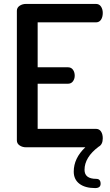

<svg xmlns="http://www.w3.org/2000/svg" viewBox="-20 -751 563 979"><path d="M172 -637V-408H326Q343 -408 352 -395.5Q361 -383 361 -365Q361 -349 352 -336.5Q343 -324 326 -324H172V-94H469Q486 -94 495 -80.5Q504 -67 504 -46Q504 -14 483 -3Q411 51 411 115Q411 161 471 161Q493 161 493 186Q493 208 465 208Q414 208 385 186Q356 164 356 124Q356 56 415 0H113Q94 0 80 -9.5Q66 -19 66 -35V-696Q66 -712 80 -721.5Q94 -731 113 -731H469Q486 -731 495 -717.5Q504 -704 504 -685Q504 -664 495 -650.5Q486 -637 469 -637Z"/></svg>

Font: AkaAcidDosis
Style: SemiBold
Weight: 600
Designer: Edgar Tolentino, Pablo Impallari, Igino Marini, Cyberella
Foundry: Edgar Tolentino, Pablo Impallari, Igino Marini, Cyberella
Version: Version 1.007